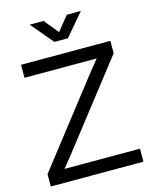

<svg xmlns="http://www.w3.org/2000/svg" viewBox="-136 -1027 884 1115"><g transform="rotate(-15 306.5 -469.5)"><path d="M28.3 0H585V-78.1H253.9H131.3C158.2 -110.4 184.1 -142.6 209 -175.3L581.1 -653.3V-727.5H43.9V-649.4H351.6H478C454.1 -620.6 431.2 -591.8 408.7 -563L28.3 -74.2ZM236.3 -939.5H153.3V-939L265.6 -805.7H346.7L460 -939V-939.5H376L306.6 -853.5Z"/></g></svg>

Font: Raveo Display Display
Style: Regular
Weight: 400
Designer: Jakub Foglar, Rasmus Andersson (Inter)
Foundry: Jakubfoglar.com
Version: Version 1.100;Glyphs 3.2.3 (3260)